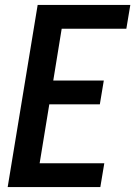

<svg xmlns="http://www.w3.org/2000/svg" viewBox="-20 -755 546 775"><path d="M11 0 132 -735H506L490 -639H229L195 -430H399L383 -334H179L140 -96H401L385 0Z"/></svg>

Font: Iosevka Term Curly
Style: Bold Italic
Weight: 700
Italic angle: -9°
Designer: Belleve Invis
Foundry: Belleve Invis
Version: Version 32.3.0